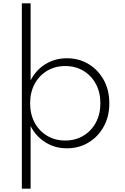

<svg xmlns="http://www.w3.org/2000/svg" viewBox="-20 -880 756 1160"><path d="M112 260V-860H165V-394.5Q196 -456 253.8 -492Q311.5 -528 384 -528Q457 -528 515 -493Q573 -458 606.8 -396.8Q640.5 -335.5 640.5 -256Q640.5 -177 606.8 -115.5Q573 -54 515 -19Q457 16 384 16Q311.5 16 253.8 -20.5Q196 -57 165 -118.5V260ZM374 -31Q435.5 -31 483.5 -59.8Q531.5 -88.5 559 -139.2Q586.5 -190 586.5 -256Q586.5 -322.5 559 -373.2Q531.5 -424 483.5 -452.5Q435.5 -481 374 -481Q313 -481 265 -452.5Q217 -424 189.5 -373.2Q162 -322.5 162 -256Q162 -190 189.2 -139.2Q216.5 -88.5 264.5 -59.8Q312.5 -31 374 -31Z"/></svg>

Font: Spartan Thin Light
Style: Regular
Weight: 300
Version: Version 1.004